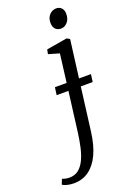

<svg xmlns="http://www.w3.org/2000/svg" viewBox="-307 -800 757 1117"><g transform="rotate(-20 72.0 -242.0)"><path d="M-53 253.5Q-75 253.5 -94.5 248.5Q-114 243.5 -123 236L-110.5 205Q-103 208 -90.5 210.8Q-78 213.5 -66.5 213.5Q-33.5 213.5 -10.8 196Q12 178.5 27.5 147.2Q43 116 52.8 73.2Q62.5 30.5 69 -20L100 -263H27L33.5 -310H106L128 -485L61 -504.5L66.5 -532L194 -553.5L212.5 -543.5L182.5 -310H256.5L250 -263H176.5L142 7Q131.5 87 105.8 141.8Q80 196.5 40 225Q0 253.5 -53 253.5ZM184.5 -618Q162.5 -618 149.8 -631.8Q137 -645.5 137 -671Q137 -701.5 154.8 -720Q172.5 -738.5 196.5 -738.5Q216.5 -738.5 229 -725.2Q241.5 -712 241.5 -688.5Q241.5 -656 224 -637Q206.5 -618 184.5 -618Z"/></g></svg>

Font: Merriweather 48pt Light
Style: Italic
Weight: 300
Italic angle: -7.8°
Version: Version 2.101